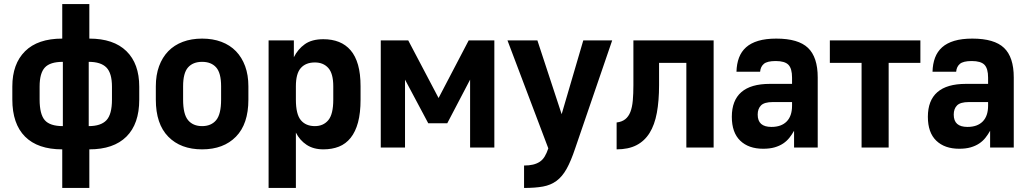

<svg xmlns="http://www.w3.org/2000/svg" viewBox="-20 -730 5090 950"><path d="M288 9Q167 9 104 -54Q41 -117 41 -238V-302Q41 -414 104 -476.5Q167 -539 288 -539V-710H422V-539Q542 -539 605.5 -477Q669 -415 669 -301V-237Q669 -117 605.5 -54Q542 9 422 9V200H288ZM534 -301Q534 -368 506.5 -396Q479 -424 419 -424V-106Q479 -106 506.5 -135Q534 -164 534 -237ZM176 -238Q176 -165 201.5 -135.5Q227 -106 291 -106V-424Q228 -424 202 -396Q176 -368 176 -302Z M980 9Q874 9 812.5 -53.8Q751 -116.6 751 -237V-303Q751 -358.6 767 -402.4Q783.1 -446.2 812.5 -476.6Q842 -507 884.5 -523Q927 -539 980 -539Q1033.1 -539 1075.5 -523Q1118 -507 1147.5 -476.6Q1176.9 -446.2 1193 -402.4Q1209 -358.6 1209 -303V-237Q1209 -116.6 1147.5 -53.8Q1086 9 980 9ZM980 -106Q1025 -106 1049.5 -135.5Q1074 -165 1074 -237V-303Q1074 -369 1049.5 -396.5Q1025 -424 980 -424Q935 -424 910.5 -396.5Q886 -369 886 -303V-237Q886 -165 910.5 -135.5Q935 -106 980 -106Z M1309 -530H1434V-447Q1454 -487 1488.5 -511.5Q1523 -536 1580 -536Q1623 -536 1657 -522.5Q1691 -509 1715 -481Q1739 -453 1751.5 -409Q1764 -365 1764 -303V-237Q1764 -171 1751.5 -124.5Q1739 -78 1715 -48Q1691 -18 1657 -4.5Q1623 9 1580 9Q1531 9 1497 -13.5Q1463 -36 1444 -74V200H1309ZM1538 -106Q1580 -106 1604.5 -135.5Q1629 -165 1629 -237V-303Q1629 -366 1604.5 -393.5Q1580 -421 1538 -421Q1493 -421 1468.5 -393.5Q1444 -366 1444 -303V-237Q1444 -165 1468.5 -135.5Q1493 -106 1538 -106Z M1864 -530H2000L2150 -245L2299 -530H2426V0H2306V-336L2193 -120H2099L1984 -336V0H1864Z M2573 89Q2598 89 2617 84.5Q2636 80 2650.5 70.5Q2665 61 2675 44.5Q2685 28 2693 4L2491 -530H2639L2759 -165L2866 -530H3009L2826 4Q2805 67 2783.5 105.5Q2762 144 2733.5 165Q2705 186 2666.5 193Q2628 200 2573 200Z M3031 -124Q3057 -127 3073.5 -140Q3090 -153 3099 -176Q3108 -199 3111 -232.5Q3114 -266 3114 -309V-530H3511V0H3376V-419H3241V-309Q3241 -231 3230 -171.5Q3219 -112 3194 -72Q3169 -32 3129 -11.5Q3089 9 3031 9Z M3756 6Q3684 6 3642.5 -34Q3601 -74 3601 -152Q3601 -233 3648 -274Q3695 -315 3789 -315H3899V-346Q3899 -391 3881 -409.5Q3863 -428 3818 -428Q3776 -428 3759.5 -414Q3743 -400 3741 -375H3624Q3625 -414 3636.5 -444.5Q3648 -475 3671.5 -496Q3695 -517 3732 -528Q3769 -539 3821 -539Q3930 -539 3978 -493Q4026 -447 4026 -347V0H3909V-83Q3899 -65 3886 -48.5Q3873 -32 3855 -20Q3837 -8 3813 -1Q3789 6 3756 6ZM3797 -102Q3846 -102 3872.5 -129Q3899 -156 3899 -207V-225H3804Q3762 -225 3745.5 -208.5Q3729 -192 3729 -163Q3729 -132 3746 -117Q3763 -102 3797 -102Z M4243 -419H4086V-530H4534V-419H4377V0H4243Z M4726 6Q4654 6 4612.5 -34Q4571 -74 4571 -152Q4571 -233 4618 -274Q4665 -315 4759 -315H4869V-346Q4869 -391 4851 -409.5Q4833 -428 4788 -428Q4746 -428 4729.5 -414Q4713 -400 4711 -375H4594Q4595 -414 4606.5 -444.5Q4618 -475 4641.5 -496Q4665 -517 4702 -528Q4739 -539 4791 -539Q4900 -539 4948 -493Q4996 -447 4996 -347V0H4879V-83Q4869 -65 4856 -48.5Q4843 -32 4825 -20Q4807 -8 4783 -1Q4759 6 4726 6ZM4767 -102Q4816 -102 4842.5 -129Q4869 -156 4869 -207V-225H4774Q4732 -225 4715.5 -208.5Q4699 -192 4699 -163Q4699 -132 4716 -117Q4733 -102 4767 -102Z"/></svg>

Font: Golos UI VF
Style: Regular
Weight: 400
Designer: A.Korolkova, Vitaly Kuzmin
Foundry: ParaType Ltd
Version: Version 2.000